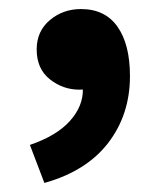

<svg xmlns="http://www.w3.org/2000/svg" viewBox="-20 -205 350 424"><path d="M78 199 46 115Q105 95 134.5 62Q164 29 163 -9L162 -112L211 -26Q200 -16 186 -11.5Q172 -7 155 -7Q119 -7 90 -30Q61 -53 61 -96Q61 -136 90 -160.5Q119 -185 159 -185Q212 -185 239.5 -146Q267 -107 267 -37Q267 48 219 110.5Q171 173 78 199Z"/></svg>

Font: Source Sans 3 ExtraLight ExtraBold
Style: Regular
Weight: 800
Version: Version 3.052;hotconv 1.1.0;makeotfexe 2.6.0